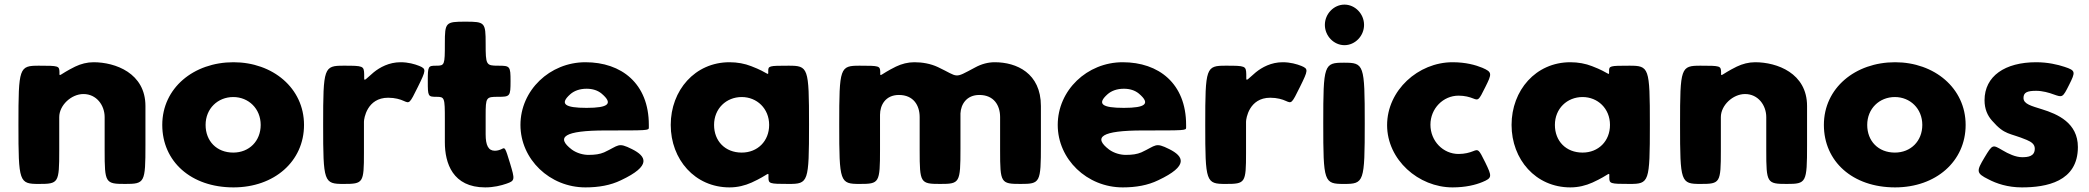

<svg xmlns="http://www.w3.org/2000/svg" viewBox="-20 -798 9063 833"><path d="M149 0C234 0 237 -4 237 -145V-290C237 -341 289 -390 342 -390C399 -390 434 -341 434 -290V-145C434 -4 437 0 523 0C608 0 611 -5 611 -169V-338C611 -481 480 -528 386 -528C358 -528 331 -521 306 -509C233 -473 238 -460 238 -486C237 -512 234 -513 149 -513C63 -513 60 -506 60 -257C60 -7 63 0 149 0Z M684 -256C684 -98 808 15 993 15C1170 15 1299 -98 1299 -256C1299 -416 1163 -528 993 -528C820 -528 684 -416 684 -256ZM872 -256C872 -327 925 -377 992 -377C1058 -377 1111 -327 1111 -256C1111 -186 1061 -136 992 -136C920 -136 872 -186 872 -256Z M1471 0C1556 0 1559 -4 1559 -135V-270C1559 -283 1572 -374 1664 -374C1694 -374 1717 -367 1732 -360C1757 -349 1757 -348 1793 -421C1829 -494 1830 -499 1799 -512C1779 -520 1751 -528 1718 -528C1668 -528 1628 -506 1601 -484C1556 -446 1560 -440 1560 -476C1559 -512 1556 -513 1471 -513C1385 -513 1382 -506 1382 -257C1382 -7 1385 0 1471 0Z M1873 -513C1837 -513 1836 -511 1836 -446C1836 -380 1837 -378 1873 -378C1909 -378 1910 -375 1910 -280V-181C1910 -90 1944 15 2085 15C2122 15 2154 7 2177 -1C2215 -14 2214 -19 2193 -89C2172 -158 2171 -159 2158 -152C2150 -148 2139 -144 2127 -144C2099 -144 2087 -167 2087 -215V-297C2087 -376 2089 -378 2141 -378C2193 -378 2195 -380 2195 -446C2195 -511 2193 -513 2141 -513C2089 -513 2087 -516 2087 -609C2087 -701 2084 -704 1999 -704C1913 -704 1910 -701 1910 -609C1910 -516 1909 -513 1873 -513Z M2795 -244V-256C2795 -436 2676 -528 2520 -528C2365 -528 2238 -406 2238 -256C2238 -107 2365 15 2520 15C2577 15 2629 6 2674 -16C2808 -79 2784 -120 2722 -151C2660 -182 2666 -167 2601 -137C2582 -129 2562 -126 2533 -126C2511 -126 2483 -133 2461 -149C2390 -203 2427 -232 2608 -232C2789 -232 2795 -232 2795 -244ZM2454 -389C2471 -404 2495 -413 2525 -413C2551 -413 2573 -406 2590 -392C2642 -348 2619 -330 2525 -330C2430 -330 2407 -347 2454 -389Z M2890 -256C2890 -106 2995 15 3145 15C3180 15 3212 7 3241 -6C3320 -42 3314 -57 3314 -29C3314 -1 3317 0 3402 0C3487 0 3490 -7 3490 -257C3490 -506 3487 -513 3401 -513C3315 -513 3313 -512 3313 -489C3313 -465 3318 -481 3239 -511C3211 -522 3179 -528 3145 -528C2995 -528 2890 -406 2890 -256ZM3078 -256C3078 -327 3131 -377 3198 -377C3264 -377 3317 -327 3317 -256C3317 -186 3267 -136 3198 -136C3126 -136 3078 -186 3078 -256Z M3710 0C3795 0 3798 -4 3798 -150V-300C3798 -341 3821 -386 3880 -386C3943 -386 3970 -341 3970 -290V-145C3970 -4 3973 0 4059 0C4144 0 4147 -4 4147 -153V-306C4149 -345 4173 -386 4229 -386C4292 -386 4319 -341 4319 -290V-145C4319 -4 4322 0 4408 0C4493 0 4496 -5 4496 -169V-338C4496 -481 4390 -528 4296 -528C4268 -528 4239 -521 4210 -505C4116 -455 4142 -463 4049 -507C4017 -522 3981 -528 3947 -528C3919 -528 3892 -521 3867 -509C3794 -473 3799 -460 3799 -486C3798 -512 3795 -513 3710 -513C3624 -513 3621 -506 3621 -257C3621 -7 3624 0 3710 0Z M5126 -244V-256C5126 -436 5007 -528 4851 -528C4696 -528 4569 -406 4569 -256C4569 -107 4696 15 4851 15C4908 15 4960 6 5005 -16C5139 -79 5115 -120 5053 -151C4991 -182 4997 -167 4932 -137C4913 -129 4893 -126 4864 -126C4842 -126 4814 -133 4792 -149C4721 -203 4758 -232 4939 -232C5120 -232 5126 -232 5126 -244ZM4785 -389C4802 -404 4826 -413 4856 -413C4882 -413 4904 -406 4921 -392C4973 -348 4950 -330 4856 -330C4761 -330 4738 -347 4785 -389Z M5298 0C5383 0 5386 -4 5386 -135V-270C5386 -283 5399 -374 5491 -374C5521 -374 5544 -367 5559 -360C5584 -349 5584 -348 5620 -421C5656 -494 5657 -499 5626 -512C5606 -520 5578 -528 5545 -528C5495 -528 5455 -506 5428 -484C5383 -446 5387 -440 5387 -476C5386 -512 5383 -513 5298 -513C5212 -513 5209 -506 5209 -257C5209 -7 5212 0 5298 0Z M5811 0C5898 0 5901 -7 5901 -263C5901 -519 5898 -526 5811 -526C5724 -526 5721 -519 5721 -263C5721 -7 5724 0 5811 0ZM5728 -690C5728 -642 5767 -602 5813 -602C5859 -602 5898 -642 5898 -690C5898 -738 5859 -778 5813 -778C5767 -778 5728 -738 5728 -690Z M6308 -383C6335 -383 6356 -377 6371 -371C6394 -362 6395 -361 6424 -420C6453 -478 6455 -485 6411 -504C6382 -516 6339 -528 6282 -528C6133 -528 5998 -406 5998 -255C5998 -105 6134 15 6282 15C6339 15 6382 4 6411 -8C6455 -26 6453 -33 6424 -93C6395 -152 6394 -151 6371 -142C6356 -136 6335 -130 6308 -130C6241 -130 6186 -186 6186 -257C6186 -327 6241 -383 6308 -383Z M6538 -256C6538 -106 6643 15 6793 15C6828 15 6860 7 6889 -6C6968 -42 6962 -57 6962 -29C6962 -1 6965 0 7050 0C7135 0 7138 -7 7138 -257C7138 -506 7135 -513 7049 -513C6963 -513 6961 -512 6961 -489C6961 -465 6966 -481 6887 -511C6859 -522 6827 -528 6793 -528C6643 -528 6538 -406 6538 -256ZM6726 -256C6726 -327 6779 -377 6846 -377C6912 -377 6965 -327 6965 -256C6965 -186 6915 -136 6846 -136C6774 -136 6726 -186 6726 -256Z M7358 0C7443 0 7446 -4 7446 -145V-290C7446 -341 7498 -390 7551 -390C7608 -390 7643 -341 7643 -290V-145C7643 -4 7646 0 7732 0C7817 0 7820 -5 7820 -169V-338C7820 -481 7689 -528 7595 -528C7567 -528 7540 -521 7515 -509C7442 -473 7447 -460 7447 -486C7446 -512 7443 -513 7358 -513C7272 -513 7269 -506 7269 -257C7269 -7 7272 0 7358 0Z M7893 -256C7893 -98 8017 15 8202 15C8379 15 8508 -98 8508 -256C8508 -416 8372 -528 8202 -528C8029 -528 7893 -416 7893 -256ZM8081 -256C8081 -327 8134 -377 8201 -377C8267 -377 8320 -327 8320 -256C8320 -186 8270 -136 8201 -136C8129 -136 8081 -186 8081 -256Z M8814 -528C8679 -528 8590 -468 8590 -363C8590 -325 8603 -296 8623 -274C8679 -210 8697 -223 8773 -191C8794 -182 8808 -172 8808 -153C8808 -119 8778 -116 8753 -116C8725 -116 8693 -131 8668 -146C8625 -171 8625 -173 8590 -115C8555 -56 8552 -47 8607 -20C8641 -2 8690 15 8752 15C8857 15 8995 -9 8995 -160C8995 -265 8907 -303 8839 -324C8795 -338 8759 -346 8759 -373C8759 -397 8775 -404 8814 -404C8841 -404 8870 -396 8891 -388C8928 -375 8929 -374 8957 -430C8985 -486 8986 -492 8937 -508C8907 -518 8864 -528 8814 -528Z"/></svg>

Font: Hussar Print
Style: Bold
Weight: 700
Foundry: Cannot Into Space Fonts
Version: Version 2.00